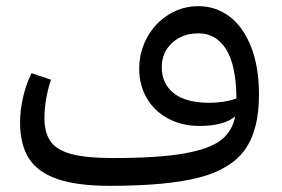

<svg xmlns="http://www.w3.org/2000/svg" viewBox="-20 -588 914 622"><path d="M819 -281Q819 -166 773 -102.5Q727 -39 623.5 -12.5Q520 14 337 14Q230 14 166 -8Q102 -30 73.5 -75Q45 -120 45 -192Q45 -230 54.5 -272Q64 -314 82 -351L145 -330Q124 -264 124 -205Q124 -157 144.5 -129Q165 -101 213 -88.5Q261 -76 345 -76Q494 -76 577.5 -91Q661 -106 697 -135Q733 -164 742 -211Q705 -180 627 -180Q569 -180 524.5 -204Q480 -228 455.5 -270Q431 -312 431 -365Q431 -420 456.5 -466.5Q482 -513 526 -540.5Q570 -568 623 -568Q679 -568 723.5 -534.5Q768 -501 793.5 -436Q819 -371 819 -281ZM658 -255Q706 -255 746 -269Q745 -377 712.5 -428.5Q680 -480 623 -480Q571 -480 537.5 -449Q504 -418 504 -370Q504 -317 543 -286Q582 -255 658 -255Z"/></svg>

Font: FiraGO
Style: Regular
Weight: 400
Designer: bBox Type
Foundry: bBox Type GmbH
Version: Version 1.001;April 20, 2020;FontCreator 12.0.0.2555 64-bit